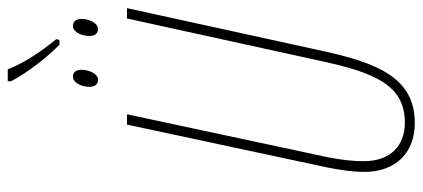

<svg xmlns="http://www.w3.org/2000/svg" viewBox="-310 -744 1064 483"><g transform="rotate(-90 221.5 -502.0)"><path d="M351 -884H363L365 -892C333 -931 305 -973 289 -1014H259V-1006C281 -963 323 -911 351 -884ZM263 -787C279 -787 288 -812 288 -828C288 -843 281 -850 271 -850C254 -850 245 -826 245 -809C245 -794 252 -787 263 -787ZM390 -787C407 -787 416 -812 416 -828C416 -843 409 -850 398 -850C382 -850 373 -826 373 -809C373 -794 380 -787 390 -787ZM154 10C267 10 305 -82 336 -225L443 -714H417L310 -226C281 -92 250 -15 155 -15C98 -15 58 -50 58 -119C58 -143 61 -175 68 -209L176 -714H150L42 -209C35 -174 31 -142 31 -118C31 -34 83 10 154 10Z"/></g></svg>

Font: Noto Sans ExtraCondensed Thin
Style: Italic
Weight: 100
Width: 2
Italic angle: -12°
Designer: Monotype Design Team
Foundry: Monotype Imaging Inc.
Version: Version 2.013